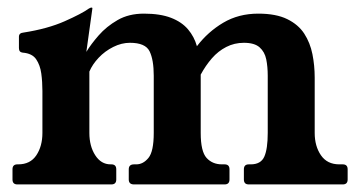

<svg xmlns="http://www.w3.org/2000/svg" viewBox="-20 -487 951 507"><path d="M26 0Q13 0 13 -13V-40Q13 -53 26 -53H28Q60 -53 76 -77Q92 -101 92 -136V-247Q92 -271 89 -293Q86 -315 75.5 -330.5Q65 -346 40 -348Q30 -349 30 -360V-390Q30 -400 42 -401Q106 -411 151 -431Q196 -451 214 -464Q219 -467 221 -467H222Q224 -467 224 -465L208 -350Q220 -370 240.5 -393.5Q261 -417 290.5 -434Q320 -451 360 -451Q403 -451 431.5 -440Q460 -429 476.5 -409.5Q493 -390 500 -365Q529 -403 569.5 -427Q610 -451 662 -451Q709 -451 738.5 -436.5Q768 -422 783.5 -398Q799 -374 805 -344Q811 -314 811 -282V-136Q811 -101 827.5 -77Q844 -53 876 -53H885Q898 -53 898 -40V-13Q898 0 885 0H637Q624 0 624 -13V-40Q624 -53 637 -53H642Q669 -53 678 -73.5Q687 -94 687 -136V-287Q687 -311 683 -330.5Q679 -350 665.5 -362Q652 -374 624 -374Q599 -374 577.5 -363Q556 -352 539.5 -333Q523 -314 510 -290V-136Q510 -87 525.5 -70Q541 -53 566 -53H573Q586 -53 586 -40V-13Q586 0 573 0H334Q320 0 320 -13V-40Q320 -53 334 -53H340Q358 -53 372 -70Q386 -87 386 -136V-287Q386 -329 375 -351.5Q364 -374 323 -374Q301 -374 279 -363Q257 -352 240.5 -334.5Q224 -317 216 -298V-136Q216 -101 231.5 -77Q247 -53 272 -53H274Q287 -53 287 -40V-13Q287 0 274 0Z"/></svg>

Font: Young Serif Light
Style: Regular
Weight: 300
Designer: Bastien Sozeau
Foundry: NBR — Bastien Sozeau
Version: Version 5.001